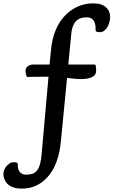

<svg xmlns="http://www.w3.org/2000/svg" viewBox="-43 -860 664 1123"><path d="M513.7 -482.4Q519.5 -471.7 519.5 -454.1Q519.5 -436.5 515.9 -428.2Q512.2 -419.9 502 -413.1Q479.5 -397.5 430.7 -397.5Q412.6 -397.5 392.6 -399.4L349.1 -404.3L313.5 -37.1Q300.8 106.4 231.4 179.7Q170.9 243.2 85.4 243.2Q6.8 243.2 -15.6 191.4Q-33.2 152.3 -9.8 118.2Q-1.5 106 10.3 98.6Q18.1 88.9 40.3 88.9Q62.5 88.9 61.5 101.3Q60.5 113.8 62.7 124.8Q64.9 135.7 71.3 143.6Q84.5 161.6 108.2 161.6Q131.8 161.6 146.5 156.7Q161.1 151.9 171.9 138.7Q194.8 112.3 200.2 44.9L240.7 -411.1H207Q129.4 -411.1 114.7 -409.7Q106.4 -428.7 106.4 -445.3Q106.4 -461.9 119.1 -472.2Q131.8 -482.4 151.9 -482.4H247.1L254.4 -560.5Q266.6 -702.6 345.7 -777.3Q413.6 -840.3 501.5 -840.3Q553.2 -840.3 578.1 -816.4Q612.3 -783.2 595.7 -726.6Q586.4 -694.8 567.4 -681.6Q559.6 -671.9 537.4 -671.9Q515.1 -671.9 516.1 -684.6Q518.6 -758.8 464.4 -758.8Q422.9 -758.8 401.4 -736.3Q375 -708 372.1 -642.1L356.4 -482.4Z"/></svg>

Font: Quando
Style: Regular
Weight: 400
Version: Version 1.002